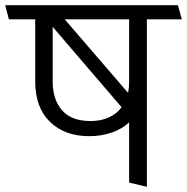

<svg xmlns="http://www.w3.org/2000/svg" viewBox="-31 -700 717 736"><path d="M464 0V-231Q438 -206 397.5 -192Q357 -178 311 -178Q217 -178 160.5 -233Q104 -288 104 -387V-626H3L-11 -680H651L666 -626H532V16ZM464 -387V-626H217L460 -344Q462 -354 463 -364.5Q464 -375 464 -387ZM171 -387Q171 -318 207 -277Q243 -236 316 -236Q356 -236 386.5 -250Q417 -264 435 -289L171 -597Z"/></svg>

Font: Palanquin Light
Style: Regular
Weight: 300
Designer: Pria Ravichandran
Version: Version 1.0.4